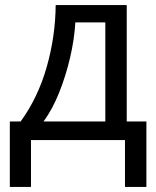

<svg xmlns="http://www.w3.org/2000/svg" viewBox="-20 -556 621 762"><path d="M483 -536V-74H561V186H476V0H103V186H19V-74H62Q131 -169 165.5 -290.5Q200 -412 201 -536ZM398 -467H279Q275 -399 258 -326.5Q241 -254 214.5 -188Q188 -122 153 -74H398Z"/></svg>

Font: Noto IKEA Arabic
Style: Regular
Weight: 400
Designer: Monotype Design Team
Foundry: Monotype Imaging Inc.
Version: Version 1.200